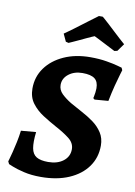

<svg xmlns="http://www.w3.org/2000/svg" viewBox="-96 -936 712 1009"><g transform="rotate(10 260.0 -431.0)"><path d="M193.4 12Q142.9 12 103.4 2.6Q63.9 -6.7 41.2 -16.1Q18.4 -25.5 18.4 -25.5L11.7 -39.1Q11.7 -39.1 15.9 -53.5Q20.1 -67.8 26.3 -92.2Q32.4 -116.6 38.9 -147Q45.3 -177.5 49.3 -209.1L129.1 -215.9Q122.8 -161.2 128.4 -129.7Q134.1 -98.2 155.8 -85.1Q177.5 -72.1 218.2 -72.1Q267.5 -72.1 298.7 -96.1Q329.9 -120.2 329.9 -159.4Q329.9 -193.1 299.1 -216.6Q268.3 -240.2 226.2 -262.5Q190.1 -282.2 154 -305.3Q118 -328.4 94.2 -360.3Q70.3 -392.1 70.3 -438.7Q70.3 -500.9 105.1 -549Q139.9 -597.2 201.4 -625.1Q263 -653 342.4 -653Q390.4 -653 428.6 -646.5Q466.9 -640.1 489.9 -633.6Q512.9 -627.2 512.9 -627.2L518.5 -614.5Q518.5 -614.5 511.3 -590.8Q504.1 -567.1 493.9 -528Q483.8 -488.8 474.8 -443.2L401.8 -437.4L394.1 -443.8Q394.1 -443.8 396.2 -453.1Q398.3 -462.4 399.9 -475.2Q401.5 -487.9 401.5 -497.1Q401.5 -532.7 381.2 -548.3Q360.8 -563.9 315.9 -563.9Q272 -563.9 242.4 -540.8Q212.8 -517.7 212.8 -483Q212.8 -455.9 233.1 -436Q253.4 -416.1 283.5 -397.7Q312.6 -380.8 346.2 -363.1Q379.8 -345.4 409.4 -323.9Q439 -302.3 457.8 -273.2Q476.7 -244.1 476.7 -204.5Q476.7 -140.6 441.8 -91.8Q406.9 -43 343.2 -15.5Q279.5 12 193.4 12ZM182 -750.8Q194.2 -758.9 214.6 -773.7Q235 -788.5 257.8 -806Q280.7 -823.4 301.3 -838.8Q322 -854.2 335.2 -864Q348.4 -873.9 348.4 -873.9H368.2Q368.2 -874.8 378.9 -865.4Q389.5 -856 406.6 -840.4Q423.7 -824.8 442.4 -807.1Q461.1 -789.4 477.8 -774.4Q494.5 -759.3 504.4 -750.8L475.7 -710.7L460 -707Q453.2 -710.2 436.5 -719.1Q419.8 -727.9 400.2 -737.7Q380.7 -747.5 365.1 -755.7Q349.5 -763.9 344.6 -765.7Q340.5 -764.4 328.2 -758.8Q316 -753.2 299.7 -745.7Q283.5 -738.2 266.3 -730Q249.1 -721.8 235.4 -715.8Q221.8 -709.7 215.5 -707L200.6 -710.7Z"/></g></svg>

Font: Alegreya
Style: Italic
Weight: 400
Italic angle: -7°
Designer: Juan Pablo del Peral
Foundry: Huerta Tipografica
Version: Version 2.009